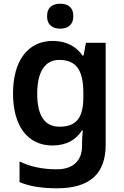

<svg xmlns="http://www.w3.org/2000/svg" viewBox="-20 -772 666 1032"><path d="M304 -752C265 -752 233 -735 233 -685C233 -636 265 -618 304 -618C342 -618 374 -636 374 -685C374 -735 342 -752 304 -752ZM263 -552C132 -552 50 -448 50 -270C50 -91 131 10 262 10C336 10 388 -20 421 -71H425C423 -53 421 -20 421 -3V13C421 92 372 138 286 138C205 138 142 123 85 96V207C141 230 205 240 287 240C465 240 548 160 548 6V-542H442L429 -473H424C389 -523 336 -552 263 -552ZM298 -450C390 -450 428 -395 428 -272V-250C428 -140 391 -91 300 -91C220 -91 180 -150 180 -269C180 -386 222 -450 298 -450Z"/></svg>

Font: Noto Sans Myanmar UI SemiBold
Style: Regular
Weight: 600
Designer: Monotype Design Team
Foundry: Monotype Imaging Inc.
Version: Version 2.103